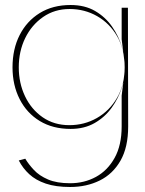

<svg xmlns="http://www.w3.org/2000/svg" viewBox="-20 -503 581 767"><path d="M260 244Q203 244 163 230.5Q123 217 97 193Q71 169 55 138L81 131Q94 153 115.5 176Q137 199 172 214Q207 229 260 229Q317 229 363.5 203.5Q410 178 438 127.5Q466 77 466 2H492Q492 85 461.5 138.5Q431 192 378.5 218Q326 244 260 244ZM491 -472 492 2H466V-121L480 -234L466 -346V-472ZM262 -483Q319 -483 360 -459Q401 -435 427.5 -397Q454 -359 467 -315.5Q480 -272 480 -234Q480 -195 466.5 -152.5Q453 -110 426 -72.5Q399 -35 358 -11.5Q317 12 262 12Q191 12 139 -19.5Q87 -51 58.5 -107Q30 -163 30 -234Q30 -307 58.5 -363Q87 -419 139 -451Q191 -483 262 -483ZM258 -467Q198 -467 152 -435Q106 -403 80.5 -350.5Q55 -298 55 -234Q55 -171 80 -118.5Q105 -66 150.5 -34.5Q196 -3 257 -3Q317 -3 367 -31.5Q417 -60 447.5 -112Q478 -164 478 -234Q478 -306 448 -358Q418 -410 368 -438.5Q318 -467 258 -467Z"/></svg>

Font: Panamera Thin
Style: Regular
Weight: 100
Designer: Bastien Sozeau
Foundry: NBR — Bastien Sozeau
Version: Version 3.003;gftools[0.9.33]